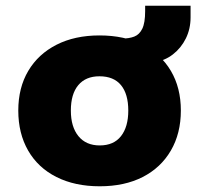

<svg xmlns="http://www.w3.org/2000/svg" viewBox="-20 -641 697 672"><path d="M329 11Q242 11 177.5 -21.5Q113 -54 78.5 -114Q44 -174 44 -254Q44 -334 79 -393Q114 -452 178 -484.5Q242 -517 328 -517Q416 -517 479.5 -484.5Q543 -452 578 -393Q613 -334 613 -254Q613 -174 578 -114Q543 -54 479.5 -21.5Q416 11 329 11ZM329 -132Q378 -132 403.5 -164.5Q429 -197 429 -254Q429 -312 403.5 -343Q378 -374 328 -374Q280 -374 254 -343Q228 -312 228 -254Q228 -197 254.5 -164.5Q281 -132 329 -132ZM518 -423 406 -491V-506Q432 -506 450 -513Q468 -520 478 -540.5Q488 -561 488 -602V-621H647V-580Q647 -540 630.5 -506.5Q614 -473 585 -450.5Q556 -428 518 -423Z"/></svg>

Font: Nunito Sans 7pt Black
Style: Regular
Weight: 900
Designer: Vernon Adams
Foundry: Vernon Adams
Version: Version 3.101;gftools[0.9.27]